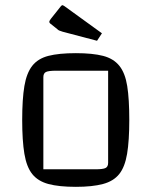

<svg xmlns="http://www.w3.org/2000/svg" viewBox="-20 -715 586 744"><path d="M274 9Q208 9 167.5 -2Q127 -13 105 -40.5Q83 -68 74.5 -119Q66 -170 66 -250Q66 -331 74.5 -381.5Q83 -432 105 -460Q127 -488 167.5 -498.5Q208 -509 274 -509Q339 -509 379.5 -498.5Q420 -488 442.5 -460Q465 -432 473 -381.5Q481 -331 481 -250Q481 -170 472.5 -119Q464 -68 442 -40.5Q420 -13 379 -2Q338 9 274 9ZM148 -59H350Q379 -59 389 -64Q399 -69 399 -84V-441H198Q168 -441 158 -436Q148 -431 148 -416ZM356 -557 223 -592Q214 -595 210 -596.5Q206 -598 202 -602L177 -622Q171 -626 171 -631Q171 -634 177 -642L216 -691Q219 -695 223 -695Q224 -695 230 -691L375 -586Z"/></svg>

Font: Changa ExtraLight Light
Style: Regular
Weight: 300
Version: Version 3.002; ttfautohint (v1.8.2)